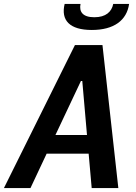

<svg xmlns="http://www.w3.org/2000/svg" viewBox="-53 -960 693 980"><path d="M551 0 470 -730H329.5L-33 0H102.5L185 -175.5H399.5L415 0ZM358 -940H277C256.5 -856 303 -807 415.5 -807C528.5 -807 594 -856 606 -940H525C517 -900 487.5 -872 428.5 -872C369 -872 350 -900 358 -940ZM230 -271 360 -546.5H367L391 -271Z"/></svg>

Font: Monaspace Neon SemiBold
Style: Italic
Weight: 600
Italic angle: -11°
Designer: Riley Cran & the Lettermatic Team
Foundry: Lettermatic
Version: Version 1.200 (Monaspace Neon)